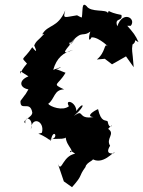

<svg xmlns="http://www.w3.org/2000/svg" viewBox="-20 -576 595 797"><path d="M415 -332 445 -309 503 -342 535 -297C529 -376 526 -361 530 -391C552 -405 528 -417 555 -401C542 -430 535 -439 503 -475C505 -465 493 -470 523 -469C547 -499 490 -535 467 -467C453 -506 491 -484 484 -514C420 -526 435 -539 428 -522C421 -539 357 -523 339 -551C318 -571 324 -529 320 -506C321 -497 300 -516 297 -512C248 -505 240 -495 251 -533C219 -458 179 -476 155 -433C195 -446 153 -437 163 -435C137 -406 131 -408 122 -387C122 -387 144 -342 114 -380C74 -321 65 -342 92 -312C58 -274 65 -257 64 -281L98 -259C57 -243 60 -212 98 -205C68 -156 107 -215 65 -157C63 -111 105 -161 114 -109C114 -87 68 -78 85 -64C81 -100 123 -84 108 -39C112 -97 167 -73 154 -25C129 -15 133 -33 191 8C201 -53 233 4 180 4C219 -6 268 12 254 -24C244 24 292 47 272 56C262 31 320 93 305 61C238 60 237 148 220 103L245 177L279 201C327 147 303 161 335 117C338 96 381 87 360 82C407 114 454 48 455 58C459 60 410 72 437 29C418 -1 460 -20 429 -41C460 -78 435 -24 427 -72C418 -80 400 -66 387 -123C372 -117 333 -93 368 -90C299 -79 332 -127 287 -95C342 -142 324 -155 297 -115C296 -154 247 -167 266 -135C240 -114 189 -133 180 -145C208 -165 203 -204 246 -205C192 -230 221 -220 252 -274L211 -290C220 -287 260 -309 201 -286C215 -336 243 -358 284 -369C223 -343 255 -370 293 -418C259 -364 268 -411 273 -398C328 -458 318 -415 362 -450C352 -458 341 -386 360 -421C392 -423 439 -373 426 -385C411 -398 420 -360 382 -329Z"/></svg>

Font: Asimov Aggro
Style: It
Weight: 500
Designer: Google
Version: Version 2.000980; 2014